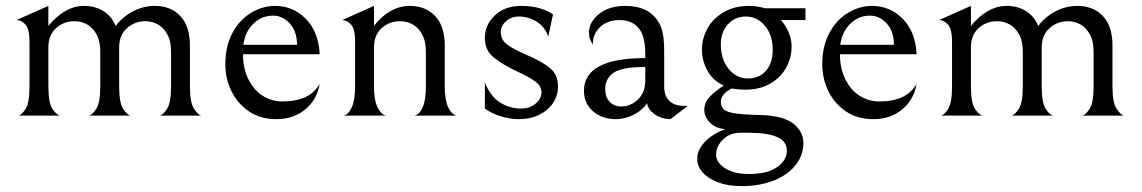

<svg xmlns="http://www.w3.org/2000/svg" viewBox="-20 -392 3872 651"><path d="M265 -372Q302 -372 330.5 -354.5Q359 -337 372 -304Q399 -338 433.5 -355Q468 -372 505 -372Q559 -372 591.5 -337.5Q624 -303 624 -238V-99Q624 -44 638 -23Q652 -2 663 0H521Q533 -2 546.5 -23Q560 -44 560 -100V-214Q560 -248 551 -268Q542 -288 527 -301Q504 -320 472 -320Q437 -320 410.5 -296.5Q384 -273 384 -231V-100Q384 -44 397.5 -23Q411 -2 423 0H281Q293 -2 306.5 -23Q320 -44 320 -100V-214Q320 -248 311 -268Q302 -288 287 -301Q264 -320 232 -320Q196 -320 170 -296.5Q144 -273 144 -231V-100Q144 -43 158 -22.5Q172 -2 184 0H42Q54 -2 67 -23Q80 -44 80 -100V-251Q80 -293 66.5 -308.5Q53 -324 36 -324L144 -372V-304Q169 -335 200 -353.5Q231 -372 265 -372Z M744 -174Q744 -236 768.5 -281Q793 -326 832 -349Q871 -372 913 -372Q973 -372 1016.5 -328.5Q1060 -285 1064 -208H804Q804 -160 822 -123.5Q840 -87 870.5 -67.5Q901 -48 937 -48Q1031 -48 1064 -108Q1055 -54 1015 -21Q975 12 917 12Q863 12 824 -14.5Q785 -41 764.5 -83.5Q744 -126 744 -174ZM805 -240H987Q987 -286 962.5 -312.5Q938 -339 906 -339Q867 -339 839 -311.5Q811 -284 805 -240Z M1369 -372Q1423 -372 1455.5 -337.5Q1488 -303 1488 -238V-99Q1488 -53 1499.5 -28.5Q1511 -4 1528 0H1384Q1401 -2 1412.5 -26.5Q1424 -51 1424 -100V-214Q1424 -248 1415 -268Q1406 -288 1391 -301Q1368 -320 1336 -320Q1300 -320 1274 -296.5Q1248 -273 1248 -231V-100Q1248 -53 1260 -28.5Q1272 -4 1289 0H1145Q1161 -3 1172.5 -27.5Q1184 -52 1184 -100V-251Q1184 -293 1170.5 -308.5Q1157 -324 1140 -324L1248 -372V-304Q1271 -335 1302.5 -353.5Q1334 -372 1369 -372Z M1624 -24V-112Q1643 -65 1675.5 -44.5Q1708 -24 1746 -24Q1777 -24 1796.5 -41Q1816 -58 1816 -78Q1816 -100 1796 -115Q1776 -130 1735 -149Q1682 -174 1653 -198Q1624 -222 1624 -263Q1624 -308 1658 -340Q1692 -372 1747 -372Q1785 -372 1813 -363Q1841 -354 1855 -343L1839 -268Q1827 -302 1799 -319Q1771 -336 1740 -336Q1713 -336 1695.5 -320Q1678 -304 1678 -284Q1678 -257 1699.5 -241Q1721 -225 1765 -206Q1817 -184 1844.5 -161.5Q1872 -139 1872 -98Q1872 -69 1856 -44Q1840 -19 1809.5 -3.5Q1779 12 1739 12Q1709 12 1677 2Q1645 -8 1624 -24Z M2174 -42Q2156 -16 2126.5 -2Q2097 12 2068 12Q2022 12 1991 -14.5Q1960 -41 1960 -84Q1960 -195 2168 -195V-206Q2168 -261 2152 -287Q2130 -324 2080 -324Q2041 -324 2015.5 -301Q1990 -278 1990 -241Q1984 -251 1980.5 -259Q1977 -267 1977 -281Q1977 -317 2011 -344.5Q2045 -372 2100 -372Q2178 -372 2211 -320Q2222 -304 2227 -280Q2232 -256 2232 -217V-98Q2232 -67 2249.5 -50Q2267 -33 2299 -33H2312L2253 12Q2221 11 2199 -5Q2177 -21 2174 -42ZM2032 -91Q2032 -63 2047 -47Q2062 -31 2087 -31Q2106 -31 2123 -40Q2140 -49 2152 -65Q2168 -86 2168 -122V-165Q2088 -165 2060 -145Q2032 -125 2032 -91Z M2711 -364V-324H2628Q2664 -281 2664 -234Q2664 -195 2645 -161.5Q2626 -128 2590.5 -108Q2555 -88 2508 -88Q2484 -88 2460 -92Q2424 -72 2424 -47Q2424 -37 2429 -28Q2434 -19 2444 -15Q2458 -9 2480 -6.5Q2502 -4 2526 -3Q2550 -2 2560 -2Q2638 1 2671 28Q2704 55 2704 93Q2704 133 2678.5 166.5Q2653 200 2605 219.5Q2557 239 2494 239Q2448 239 2414 226Q2380 213 2362 192Q2344 171 2344 147Q2344 115 2371.5 87.5Q2399 60 2440 46Q2407 44 2387.5 24Q2368 4 2368 -19Q2368 -44 2385 -62.5Q2402 -81 2434 -102Q2398 -118 2379 -152Q2360 -186 2360 -224Q2360 -261 2378.5 -295Q2397 -329 2433.5 -350.5Q2470 -372 2520 -372Q2546 -372 2574 -364ZM2424 -242Q2424 -191 2450.5 -158.5Q2477 -126 2515 -126Q2555 -126 2577.5 -152.5Q2600 -179 2600 -223Q2600 -273 2573.5 -304.5Q2547 -336 2509 -336Q2472 -336 2448 -309.5Q2424 -283 2424 -242ZM2408 132Q2408 159 2438.5 178.5Q2469 198 2520 198Q2581 198 2614.5 175Q2648 152 2648 118Q2648 88 2616 73Q2584 58 2513 58H2492Q2455 58 2431.5 81Q2408 104 2408 132Z M2768 -174Q2768 -236 2792.5 -281Q2817 -326 2856 -349Q2895 -372 2937 -372Q2997 -372 3040.5 -328.5Q3084 -285 3088 -208H2828Q2828 -160 2846 -123.5Q2864 -87 2894.5 -67.5Q2925 -48 2961 -48Q3055 -48 3088 -108Q3079 -54 3039 -21Q2999 12 2941 12Q2887 12 2848 -14.5Q2809 -41 2788.5 -83.5Q2768 -126 2768 -174ZM2829 -240H3011Q3011 -286 2986.5 -312.5Q2962 -339 2930 -339Q2891 -339 2863 -311.5Q2835 -284 2829 -240Z M3393 -372Q3430 -372 3458.5 -354.5Q3487 -337 3500 -304Q3527 -338 3561.5 -355Q3596 -372 3633 -372Q3687 -372 3719.5 -337.5Q3752 -303 3752 -238V-99Q3752 -44 3766 -23Q3780 -2 3791 0H3649Q3661 -2 3674.5 -23Q3688 -44 3688 -100V-214Q3688 -248 3679 -268Q3670 -288 3655 -301Q3632 -320 3600 -320Q3565 -320 3538.5 -296.5Q3512 -273 3512 -231V-100Q3512 -44 3525.5 -23Q3539 -2 3551 0H3409Q3421 -2 3434.5 -23Q3448 -44 3448 -100V-214Q3448 -248 3439 -268Q3430 -288 3415 -301Q3392 -320 3360 -320Q3324 -320 3298 -296.5Q3272 -273 3272 -231V-100Q3272 -43 3286 -22.5Q3300 -2 3312 0H3170Q3182 -2 3195 -23Q3208 -44 3208 -100V-251Q3208 -293 3194.5 -308.5Q3181 -324 3164 -324L3272 -372V-304Q3297 -335 3328 -353.5Q3359 -372 3393 -372Z"/></svg>

Font: BellefairVN
Style: Regular
Weight: 400
Designer: Nick Shinn, Liron Lavi Turkenic
Foundry: Shinntype
Version: Version 1.003